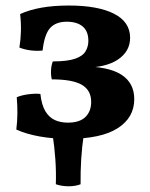

<svg xmlns="http://www.w3.org/2000/svg" viewBox="-20 -485 531 681"><path d="M221.2 7.4Q167.9 7.4 120.5 -1Q73 -9.5 37.9 -25.5Q41.4 -54 41.7 -82.8Q41.9 -111.6 39.4 -140.1Q55.6 -147.2 79.7 -150.5Q103.9 -153.8 123.2 -151.8Q127.6 -112.7 140.9 -90.5Q154.2 -68.3 174.7 -59.1Q195.2 -50 220.4 -50Q262.5 -50 283 -70.1Q303.4 -90.2 303.4 -123.5Q303.4 -164.8 270.4 -184.1Q237.4 -203.5 163.8 -203.5Q160.2 -217.1 161 -235Q161.8 -253 167.3 -267.2Q219.2 -267.2 246.4 -276.7Q273.5 -286.1 283.5 -303.1Q293.4 -320 293.4 -339.9Q293.4 -374.3 273.3 -391.1Q253.1 -408 216.8 -408Q178 -408 157.7 -385.6Q137.5 -363.1 131 -305.7Q110.1 -303.6 88.1 -306.4Q66 -309.3 48.8 -316.4Q53.4 -344 54.2 -374Q55 -404 51.4 -435.1Q83.6 -450 126.7 -457.7Q169.9 -465.4 224.3 -465.4Q326.5 -465.4 384 -436.5Q441.5 -407.5 441.5 -350.9Q441.5 -303 398.2 -273.7Q354.9 -244.5 271 -244.5V-249.5Q364.6 -249.5 410.4 -220.2Q456.2 -191 456.2 -133.1Q456.2 -68 397.5 -30.3Q338.8 7.4 221.2 7.4ZM178 168.5Q179.5 124.3 176.3 79.7Q173.1 35.2 166.6 -7.7H277.2Q270.8 35.2 268 79.7Q265.3 124.3 265.8 168.5Q248.1 175.7 223.4 175.7Q198.8 175.7 178 168.5Z"/></svg>

Font: Vollkorn
Style: Regular
Weight: 400
Designer: Friedrich Althausen
Foundry: Friedrich Althausen
Version: Version 5.001